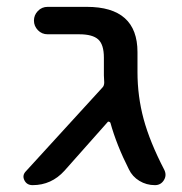

<svg xmlns="http://www.w3.org/2000/svg" viewBox="-20 -540 532 560"><path d="M75 0Q58 0 51 -14.5Q44 -29 56 -41L279 -285Q284 -290 284 -300Q284 -304 283.5 -310Q283 -316 283 -320V-372Q283 -410 266.5 -425Q250 -440 211 -440H119Q102 -440 90.5 -452Q79 -464 79 -480Q79 -496 90.5 -508Q102 -520 119 -520H233Q381 -520 381 -388V-330Q381 -259 399 -192.5Q417 -126 459 -45Q467 -29 458 -14.5Q449 0 432 0Q407 0 386.5 -12.5Q366 -25 356 -46Q320 -117 302 -182Q301 -184 298 -185Q295 -186 294 -184L168 -42Q130 0 75 0Z"/></svg>

Font: Rounded Mplus 1c Medium
Style: Regular
Weight: 500
Version: Version 1.059.20150529